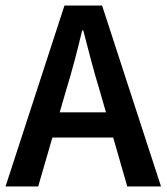

<svg xmlns="http://www.w3.org/2000/svg" viewBox="-22 -674 602 694"><path d="M-2 0 211 -654H347L560 0H438L338 -348Q322 -400 307.5 -455Q293 -510 279 -564H275Q262 -509 247.5 -454.5Q233 -400 217 -348L116 0ZM124 -177V-268H432V-177Z"/></svg>

Font: Source Sans 3 SemiBold
Style: Regular
Weight: 600
Designer: Paul D. Hunt
Foundry: Adobe
Version: Version 3.046;hotconv 1.0.118;makeotfexe 2.5.65603